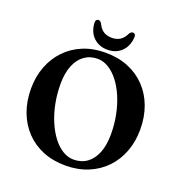

<svg xmlns="http://www.w3.org/2000/svg" viewBox="-157 -1025 1111 1179"><g transform="rotate(20 398.5 -436.0)"><path d="M396 -717.5Q478.5 -717.5 544.8 -690.5Q611 -663.5 658.5 -613.8Q706 -564 731.2 -496Q756.5 -428 756.5 -345.5Q756.5 -267 731.2 -200.5Q706 -134 659 -85Q612 -36 546 -8.8Q480 18.5 399 18.5Q317.5 18.5 251.5 -8.5Q185.5 -35.5 138.2 -85.2Q91 -135 65.5 -203.2Q40 -271.5 40 -354Q40 -432 65.2 -498.5Q90.5 -565 137.5 -614.2Q184.5 -663.5 250 -690.5Q315.5 -717.5 396 -717.5ZM597.5 -256.5Q597.5 -323 585.2 -383.8Q573 -444.5 551 -495.8Q529 -547 499.5 -585Q470 -623 435.2 -644.2Q400.5 -665.5 363 -665.5Q314 -665.5 277.2 -639Q240.5 -612.5 220.5 -562.8Q200.5 -513 200.5 -443Q200.5 -376 212.8 -315Q225 -254 247 -202.8Q269 -151.5 298.2 -113.2Q327.5 -75 362.2 -54Q397 -33 434 -33Q484 -33 520.8 -59.5Q557.5 -86 577.5 -135.8Q597.5 -185.5 597.5 -256.5ZM398.5 -816Q431 -816 453 -830.5Q475 -845 490 -876.5Q495 -884 500 -887.5Q505 -891 510.5 -891Q520 -891 525 -884Q530 -877 529 -865Q524.5 -806 489 -772Q453.5 -738 398.5 -738Q343.5 -738 307.8 -772Q272 -806 268 -865Q267 -877 272 -884Q277 -891 286 -891Q292.5 -891 297.2 -887.5Q302 -884 307 -876.5Q322 -844.5 344.5 -830.2Q367 -816 398.5 -816Z"/></g></svg>

Font: Fraunces SemiBold
Style: Regular
Weight: 600
Version: Version 1.000;[b76b70a41]